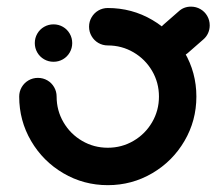

<svg xmlns="http://www.w3.org/2000/svg" viewBox="-20 -546 643 570"><path d="M83.3 -418.1Q83.3 -433.3 90.7 -446.1Q98.1 -458.9 110.9 -466.3Q123.7 -473.7 138.9 -473.7Q154.1 -473.7 166.9 -466.3Q179.6 -458.9 187 -446.1Q194.4 -433.3 194.4 -418.1Q194.4 -403 187 -390.2Q179.6 -377.4 166.9 -370Q154.1 -362.6 138.9 -362.6Q123.7 -362.6 110.9 -370Q98.1 -377.4 90.7 -390.2Q83.3 -403 83.3 -418.1ZM244.4 -466.7Q244.4 -481.9 251.9 -494.6Q259.3 -507.4 272 -514.8Q284.8 -522.2 300 -522.2Q371.5 -522.2 431.9 -486.9Q492.2 -451.5 527.6 -391.1Q563 -330.7 563 -259.3Q563 -187.8 527.6 -127.4Q492.2 -67 431.9 -31.7Q371.5 3.7 300 3.7Q228.5 3.7 168.1 -31.7Q107.8 -67 72.4 -127.4Q37 -187.8 37 -259.3Q37 -274.4 44.4 -287.2Q51.9 -300 64.6 -307.4Q77.4 -314.8 92.6 -314.8Q107.8 -314.8 120.6 -307.4Q133.3 -300 140.7 -287.2Q148.1 -274.4 148.1 -259.3Q148.1 -217.8 168.5 -183Q188.9 -148.1 223.7 -127.8Q258.5 -107.4 300 -107.4Q341.5 -107.4 376.3 -127.8Q411.1 -148.1 431.5 -183Q451.9 -217.8 451.9 -259.3Q451.9 -300.7 431.5 -335.6Q411.1 -370.4 376.3 -390.7Q341.5 -411.1 300 -411.1Q284.8 -411.1 272 -418.5Q259.3 -425.9 251.9 -438.7Q244.4 -451.5 244.4 -466.7ZM503 -376.3Q487.8 -376.3 475 -383.7Q462.2 -391.1 454.8 -403.9Q447.4 -416.7 447.4 -431.9Q447.4 -444.1 452.2 -454.8Q457 -465.6 465.9 -473.3L510.4 -512.2Q525.6 -526.3 547 -526.3Q562.2 -526.3 575 -518.9Q587.8 -511.5 595.2 -498.7Q602.6 -485.9 602.6 -470.7Q602.6 -458.5 597.8 -447.8Q593 -437 584.1 -429.3L539.6 -390.4Q524.4 -376.3 503 -376.3Z"/></svg>

Font: 26F Galaxy Sans Black
Style: Regular
Weight: 900
Designer: C₂₉H₂₅N₃O₅
Version: Version 1.100